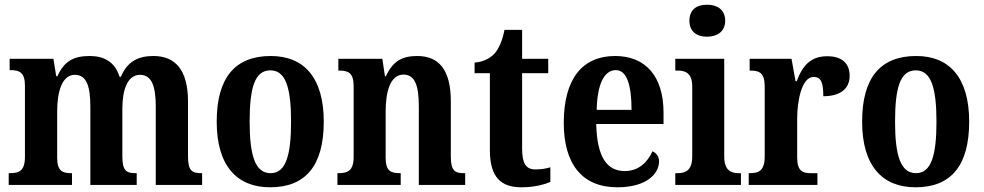

<svg xmlns="http://www.w3.org/2000/svg" viewBox="-20 -786 4180 816"><path d="M17 0H286V-50H284C245 -50 223 -59 223 -116V-312C223 -395 243 -468 298 -468C348 -468 364 -419 364 -333V0H561V-50H557C518 -50 500 -59 500 -121V-324C500 -402 521 -468 575 -468C625 -468 642 -419 642 -333V0H839V-50H836C797 -50 779 -59 779 -121V-355C779 -490 724 -548 632 -548C568 -548 521 -525 494 -460H488C468 -523 423 -548 361 -548C292 -548 252 -525 224 -462H219L207 -536H21V-488H24C62 -488 86 -479 86 -422V-120C86 -59 61 -50 22 -50H17Z M1128 10C1278 10 1356 -81 1356 -269C1356 -457 1271 -548 1131 -548C980 -548 901 -457 901 -269C901 -81 987 10 1128 10ZM1130 -50C1064 -50 1041 -126 1041 -269C1041 -414 1063 -487 1129 -487C1194 -487 1217 -414 1217 -269C1217 -126 1195 -50 1130 -50Z M1414 0H1683V-50H1680C1641 -50 1619 -59 1619 -116V-312C1619 -393 1637 -469 1695 -469C1745 -469 1760 -419 1760 -333V0H1957V-50H1953C1914 -50 1896 -59 1896 -121V-355C1896 -490 1845 -548 1753 -548C1688 -548 1649 -525 1620 -462H1616L1605 -536H1418V-486H1422C1459 -486 1483 -477 1483 -420V-120C1483 -59 1457 -50 1418 -50H1414Z M2196 10C2256 10 2299 -4 2319 -13V-75C2300 -69 2278 -66 2255 -66C2214 -66 2199 -93 2199 -156V-475H2310V-536H2199V-659H2124C2115 -612 2101 -583 2085 -562C2067 -541 2038 -523 1997 -520V-475H2062V-147C2062 -30 2112 10 2196 10Z M2604 10C2728 10 2781 -48 2781 -100C2781 -122 2769 -136 2753 -143C2732 -97 2695 -59 2635 -59C2558 -59 2517 -121 2514 -259H2800V-307C2800 -465 2721 -548 2594 -548C2456 -548 2376 -452 2376 -264C2376 -90 2453 10 2604 10ZM2664 -319H2516C2518 -428 2548 -488 2597 -488C2645 -488 2664 -422 2664 -319Z M2985 -630C3027 -630 3062 -651 3062 -698C3062 -746 3027 -766 2985 -766C2942 -766 2910 -746 2910 -698C2910 -651 2942 -630 2985 -630ZM2850 0H3129V-50H3119C3087 -50 3058 -62 3058 -121V-536H2850V-486H2862C2894 -486 2922 -474 2922 -419V-120C2922 -62 2893 -50 2860 -50H2850Z M3162 0H3454V-50H3426C3392 -50 3368 -58 3368 -117V-281C3368 -357 3387 -459 3438 -459C3471 -459 3479 -432 3479 -377C3549 -377 3591 -407 3591 -464C3591 -514 3561 -547 3496 -547C3426 -547 3391 -508 3366 -441H3361L3344 -536H3166V-486H3169C3207 -486 3230 -477 3230 -418V-122C3230 -59 3204 -50 3165 -50H3162Z M3871 10C4021 10 4099 -81 4099 -269C4099 -457 4014 -548 3874 -548C3723 -548 3644 -457 3644 -269C3644 -81 3730 10 3871 10ZM3873 -50C3807 -50 3784 -126 3784 -269C3784 -414 3806 -487 3872 -487C3937 -487 3960 -414 3960 -269C3960 -126 3938 -50 3873 -50Z"/></svg>

Font: Noto Serif Tamil Condensed
Style: Bold Italic
Weight: 700
Width: 3
Italic angle: -12°
Designer: Indian Type Foundry, Tom Grace, and the Monotype Design Team
Foundry: Monotype Imaging Inc.
Version: Version 2.003